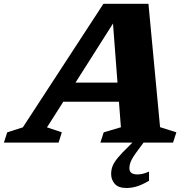

<svg xmlns="http://www.w3.org/2000/svg" viewBox="-84 -730 980 983"><path d="M578.5 131Q578.5 163 618.5 163Q633 163 646 160Q659 157 679 148.5V195.5Q642 217 615.2 224.8Q588.5 232.5 564 232.5Q522 232.5 503.5 211.2Q485 190 485 161Q485 140 492 121.2Q499 102.5 519.2 77.8Q539.5 53 578.5 15.5L594 0H430L447 -52.5L535 -78.5L525 -209H240L156.5 -78L232.5 -52.5L216 0H-64L-47 -52.5L33 -78L445.5 -710.5H676L735.5 -79L819 -52.5L802 0H651L624 36.5Q594 76.5 586.2 95.8Q578.5 115 578.5 131ZM302.5 -307H517.5L494.5 -609.5Z"/></svg>

Font: Newsreader Caption
Style: Bold Italic
Weight: 700
Italic angle: -17°
Designer: Hugues Gentile
Foundry: Production Type
Version: Version 1.001